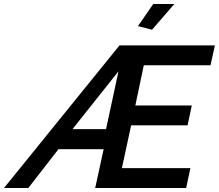

<svg xmlns="http://www.w3.org/2000/svg" viewBox="-100 -936 1090 956"><path d="M657 -788 587 -806 663 -916H768ZM495 -710H970L948 -611H616L574 -411H855L834 -312H553L507 -99H848L827 0H374L416 -193H191L41 0H-80ZM428 -293 490 -581 261 -293Z"/></svg>

Font: Raleway-v4020 SemiBold
Style: Italic
Weight: 600
Italic angle: -12°
Designer: Matt McInerney, Pablo Impallari, Rodrigo Fuenzalida
Foundry: Matt McInerney, Pablo Impallari, Rodrigo Fuenzalida
Version: Version 4.020;PS 004.020;hotconv 1.0.88;makeotf.lib2.5.64775